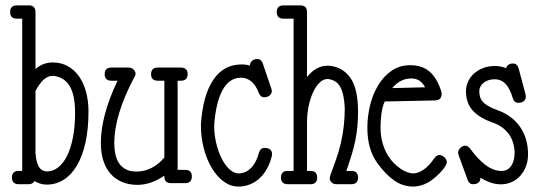

<svg xmlns="http://www.w3.org/2000/svg" viewBox="-20 -685 1998 713"><path d="M42.5 -615.7H62.5V-50.3H49.3C32.7 -50.3 24.4 -42.2 24.4 -25.9C24.4 -9.3 32.7 -1 49.3 -1H87.4C96.5 -1 103.5 -4.9 108.4 -12.7C114.6 -8.8 121.4 -5.6 128.9 -3.2C136.4 -0.7 144.7 0.5 153.8 0.5C176.6 0.5 197.5 -5.5 216.6 -17.6C235.6 -29.6 252 -47.2 265.6 -70.3C279.3 -93.4 289.9 -121.8 297.4 -155.5C304.9 -189.2 308.6 -227.7 308.6 -271C308.6 -296.7 305.7 -320.6 299.8 -342.8C293.9 -364.9 285.4 -384.1 274.2 -400.4C262.9 -416.7 249 -429.5 232.4 -439C215.8 -448.4 196.6 -453.1 174.8 -453.1C151.7 -453.1 130.7 -445 111.8 -428.7V-640.1C111.8 -656.7 103.7 -665 87.4 -665H42.5C25.9 -665 17.6 -656.7 17.6 -640.1C17.6 -623.9 25.9 -615.7 42.5 -615.7ZM111.8 -347.2C121.6 -365.7 131.7 -379.7 142.1 -389.2C152.5 -398.6 163.6 -403.3 175.3 -403.3H180.2C207.5 -399.1 227.5 -385.7 240 -363.3C252.5 -340.8 258.8 -308.8 258.8 -267.1C258.8 -231.3 256 -199.8 250.5 -172.6C245 -145.4 237.5 -122.6 228 -104.2C218.6 -85.9 207.5 -71.9 194.8 -62.5C182.1 -53.1 168.8 -48.3 154.8 -48.3C139.8 -49 129.2 -55.6 123 -68.1C116.9 -80.6 113.1 -96.7 111.8 -116.2Z M667.5 -54.2H639.6V-385.3H651.9C668.5 -385.3 676.8 -393.4 676.8 -409.7C676.8 -425.9 668.5 -434.1 651.9 -434.1H565.9C549.3 -434.1 541 -425.9 541 -409.7C541 -393.4 549.3 -385.3 565.9 -385.3H590.3V-100.1C576.3 -83.2 560.4 -70.2 542.5 -61.3C524.6 -52.3 506.2 -47.9 487.3 -47.9C470.7 -47.9 457.1 -50.8 446.5 -56.6C436 -62.5 427.5 -70.4 421.1 -80.3C414.8 -90.3 410.4 -101.6 408 -114.5C405.5 -127.4 404.3 -140.6 404.3 -154.3C404.3 -187.5 410.4 -224.6 422.6 -265.6C434.8 -306.6 453.6 -350.9 479 -398.4C481.9 -403.3 483.4 -407.9 483.4 -412.1C483.4 -416.7 481 -421.5 476.3 -426.5C471.6 -431.6 465.2 -434.1 457 -434.1H393.6C377 -434.1 368.7 -425.9 368.7 -409.7C368.7 -393.4 377 -385.3 393.6 -385.3H416.5C396 -342.3 380.5 -301.4 370.1 -262.7C359.7 -224 354.5 -187.8 354.5 -154.3C354.5 -129.2 357.7 -107 364 -87.6C370.4 -68.3 379.5 -52 391.4 -38.8C403.2 -25.6 417.6 -15.6 434.3 -8.8C451.1 -2 469.7 1.5 490.2 1.5C506.8 1.5 523.5 -1.4 540.3 -7.1C557 -12.8 573.7 -21.3 590.3 -32.7V-29.8C590.3 -13.2 598.5 -4.9 614.7 -4.9H667.5C684.1 -4.9 692.4 -13.2 692.4 -29.8C692.4 -46.1 684.1 -54.2 667.5 -54.2Z M907.7 -441.4C898.3 -444.3 888.2 -445.8 877.4 -445.8C832.5 -445.8 797.2 -426.4 771.5 -387.7C745.8 -349 730.6 -293.9 726.1 -222.7V-220.2C726.1 -190.3 729.7 -161.5 736.8 -134C744 -106.5 753.8 -82.3 766.4 -61.3C778.9 -40.3 793.6 -23.5 810.5 -11C827.5 1.5 845.7 7.8 865.2 7.8H873.5C902.2 5.2 926.5 -5.9 946.5 -25.4C966.6 -44.9 980.8 -71.5 989.3 -105C989.6 -106.6 989.8 -108.2 990 -109.6C990.2 -111.1 990.2 -112.5 990.2 -113.8C990.2 -120 988 -125.2 983.4 -129.4C978.8 -133.6 971.8 -135.7 962.4 -135.7C952 -135.7 945 -129.6 941.4 -117.2C935.2 -93.8 926 -75.6 913.8 -62.7C901.6 -49.9 887 -42.6 870.1 -41H866.2C853.8 -41.3 842.2 -46.7 831.3 -57.1C820.4 -67.5 810.8 -81.1 802.5 -97.7C794.2 -114.3 787.6 -133.1 782.7 -154.3C777.8 -175.5 775.4 -197.1 775.4 -219.2V-219.7C777.3 -247.7 780.9 -272.7 786.1 -294.7C791.3 -316.7 798.1 -335.2 806.4 -350.3C814.7 -365.5 824.5 -377 835.9 -384.8C847.3 -392.6 860.4 -396.5 875 -396.5C888.7 -396.5 901.2 -392 912.6 -383.1C924 -374.1 933.4 -359.9 940.9 -340.3C945.1 -329.3 951.8 -323.7 960.9 -323.7C969.7 -323.7 976.6 -326.1 981.7 -330.8C986.7 -335.5 989.3 -340.7 989.3 -346.2C989.3 -350.4 988.6 -354 987.3 -356.9L956.1 -448.7C952.1 -460.1 945.3 -465.8 935.5 -465.8C926.8 -465.8 920 -463.4 915.3 -458.5C910.6 -453.6 908 -447.9 907.7 -441.4Z M1032.7 -615.7H1070.3V-50.3H1048.3C1031.7 -50.3 1023.4 -42.2 1023.4 -25.9C1023.4 -9.3 1031.7 -1 1048.3 -1H1133.3C1149.6 -1 1157.7 -9.3 1157.7 -25.9C1157.7 -42.2 1149.6 -50.3 1133.3 -50.3H1120.1V-230C1120.1 -251.5 1122.2 -271.9 1126.2 -291.3C1130.3 -310.6 1135.8 -327.8 1142.8 -342.8C1149.8 -357.7 1157.9 -369.6 1167 -378.4C1176.1 -387.2 1185.7 -391.6 1195.8 -391.6H1197.8C1218.6 -389.3 1233.8 -379.6 1243.4 -362.5C1253 -345.5 1258.6 -319.2 1260.3 -283.7C1260.3 -261.2 1259.1 -239.4 1256.8 -218.3C1254.6 -197.1 1250.8 -175.3 1245.6 -152.8C1240.7 -132.3 1234.9 -112.4 1228 -93L1207 -34.7C1205.4 -29.1 1204.6 -25.1 1204.6 -22.5C1204.6 -17.3 1206.7 -12.4 1210.9 -7.8C1215.2 -3.3 1221.5 -1 1230 -1H1285.2C1301.4 -1 1309.6 -9.3 1309.6 -25.9C1309.6 -42.2 1301.4 -50.3 1285.2 -50.3H1266.1C1273.9 -72.4 1280.6 -92.6 1286.1 -110.8C1291.7 -129.1 1296.1 -146.6 1299.6 -163.6C1303 -180.5 1305.5 -197.6 1307.1 -214.8C1308.8 -232.1 1309.6 -250.8 1309.6 -271C1309.6 -327 1300.2 -368.5 1281.5 -395.5C1262.8 -422.5 1236.3 -437.7 1202.1 -440.9H1195.8C1167.5 -440.9 1142.3 -426.9 1120.1 -398.9V-640.1C1120.1 -656.7 1111.8 -665 1095.2 -665H1032.7C1016.1 -665 1007.8 -656.7 1007.8 -640.1C1007.8 -623.9 1016.1 -615.7 1032.7 -615.7Z M1436.5 -357.9C1456.4 -381.7 1479.8 -393.6 1506.8 -393.6C1519.2 -393.6 1529.5 -390.9 1537.6 -385.5C1545.7 -380.1 1552.7 -371.9 1558.6 -360.8ZM1595.7 -312C1612 -312.7 1620.1 -320.6 1620.1 -335.9C1620.1 -338.9 1619.6 -341.8 1618.7 -344.7H1619.1C1607.7 -379.9 1592.7 -405 1574 -420.2C1555.3 -435.3 1532.1 -442.9 1504.4 -442.9C1476.7 -442.9 1452.9 -435.7 1432.9 -421.4C1412.8 -407.1 1396.2 -388.7 1383.1 -366.2C1369.9 -343.8 1360.1 -318.9 1353.8 -291.7C1347.4 -264.6 1344.2 -238.1 1344.2 -212.4C1344.2 -183.8 1347.3 -158.7 1353.5 -137.2C1359.7 -115.7 1369 -96.4 1381.3 -79.1C1402.2 -50.5 1423.3 -28.8 1444.8 -14.2C1466.3 0.5 1489.3 7.8 1513.7 7.8C1537.8 7.8 1560.9 -0.2 1583 -16.1C1587.2 -19 1592.5 -23.3 1598.9 -28.8C1605.2 -34.3 1611.4 -40.4 1617.4 -46.9C1623.5 -53.4 1628.6 -59.9 1632.8 -66.4C1637 -72.9 1639.2 -78.9 1639.2 -84.5C1639.2 -87.1 1638.3 -89.8 1636.7 -92.8C1635.1 -95.7 1633 -98.4 1630.4 -100.8C1627.8 -103.3 1624.8 -105.3 1621.6 -106.9C1618.3 -108.6 1615.1 -109.4 1611.8 -109.4C1604.7 -109.4 1598.5 -105.5 1593.3 -97.7C1579.6 -78.1 1566.1 -63.8 1552.7 -54.7C1539.4 -45.6 1526.4 -41 1513.7 -41C1507.8 -41 1500.7 -42.5 1492.4 -45.4C1484.1 -48.3 1475.5 -52.9 1466.6 -59.1C1457.6 -65.3 1448.7 -73 1439.9 -82.3C1431.2 -91.6 1423.3 -102.5 1416.3 -115.2C1409.3 -127.9 1403.6 -142.4 1399.4 -158.7C1395.2 -175 1393.1 -193 1393.1 -212.9C1393.1 -219.7 1393.3 -227.3 1393.8 -235.6C1394.3 -243.9 1395.1 -252.3 1396.2 -260.7C1397.4 -269.2 1398.9 -277.5 1400.9 -285.6C1402.8 -293.8 1405.4 -301.3 1408.7 -308.1Z M1859.4 -431.6C1852.9 -434.6 1846.1 -436.7 1839.1 -438C1832.1 -439.3 1825 -439.9 1817.9 -439.9C1801.6 -439.9 1786.9 -437.3 1773.7 -432.1C1760.5 -426.9 1749.2 -420 1739.7 -411.4C1730.3 -402.8 1723.1 -392.7 1718 -381.3C1713 -370 1710.4 -358.2 1710.4 -346.2C1710.4 -316.9 1718.8 -293.1 1735.4 -274.7C1752 -256.3 1777 -241.2 1810.5 -229.5C1834 -221.4 1852.9 -208.3 1867.2 -190.2C1881.5 -172.1 1889.5 -148.9 1891.1 -120.6C1891.1 -111.5 1890.3 -102.8 1888.7 -94.5C1887 -86.2 1884.4 -78.9 1880.6 -72.5C1876.9 -66.2 1872.1 -61 1866.2 -56.9C1860.4 -52.8 1853.2 -50.6 1844.7 -50.3H1837.4C1818.5 -51.6 1800.1 -59.1 1782.2 -72.8C1764.3 -86.4 1745.6 -106.4 1726.1 -132.8C1720.5 -140.3 1714.2 -144 1707 -144C1704.1 -144 1701.1 -143.3 1698 -141.8C1694.9 -140.4 1692.1 -138.4 1689.7 -136C1687.3 -133.5 1685.2 -130.9 1683.6 -127.9C1682 -125 1681.2 -121.9 1681.2 -118.7C1681.2 -115.1 1681.8 -111.8 1683.1 -108.9L1716.3 -17.6C1720.2 -6.5 1726.7 -1 1735.8 -1C1754.7 -1 1764.2 -9.1 1764.2 -25.4C1775.6 -17.9 1787.8 -11.9 1800.8 -7.3C1813.8 -2.8 1826.8 -0.5 1839.8 -0.5C1854.2 -0.5 1867.5 -3.3 1879.9 -8.8C1892.3 -14.3 1902.9 -22.1 1911.9 -32C1920.8 -41.9 1927.9 -53.6 1933.1 -67.1C1938.3 -80.6 1940.9 -95.5 1940.9 -111.8C1940.9 -151.9 1930.9 -186 1910.9 -214.4C1890.9 -242.7 1863.1 -263.2 1827.6 -275.9C1814.9 -280.4 1804.3 -285.1 1795.7 -289.8C1787 -294.5 1780 -299.6 1774.7 -305.2C1769.3 -310.7 1765.5 -316.9 1763.2 -323.7C1760.9 -330.6 1759.8 -338.4 1759.8 -347.2C1759.8 -352.7 1761.1 -358.1 1763.9 -363.3C1766.7 -368.5 1770.5 -373.1 1775.4 -377.2C1780.3 -381.3 1786.2 -384.5 1793.2 -387C1800.2 -389.4 1807.9 -390.6 1816.4 -390.6C1833 -390.6 1846.8 -384.8 1857.7 -373C1868.6 -361.3 1877.3 -344.2 1883.8 -321.8C1887.4 -309.4 1894.4 -303.2 1904.8 -303.2C1913.9 -303.2 1920.8 -305.4 1925.5 -309.8C1930.3 -314.2 1932.6 -319.5 1932.6 -325.7C1932.6 -327 1932.5 -328.4 1932.4 -329.8C1932.2 -331.3 1932 -332.8 1931.6 -334.5L1906.2 -430.2C1902.7 -442.9 1895.7 -449.2 1885.3 -449.2C1871.6 -449.2 1863 -443.4 1859.4 -431.6Z"/></svg>

Font: Nathan
Style: Regular
Weight: 400
Designer: Peter Wiegel
Foundry: Peter Wiegel
Version: Version 1.001 2009